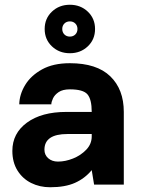

<svg xmlns="http://www.w3.org/2000/svg" viewBox="-20 -777 593 808"><path d="M168 -655Q168 -699 198.5 -728Q229 -757 274 -757Q319 -757 349.5 -728Q380 -699 380 -655Q380 -611 349.5 -582Q319 -553 274 -553Q229 -553 198.5 -582Q168 -611 168 -655ZM306 -655Q306 -669 297 -678Q288 -687 274 -687Q260 -687 251 -678Q242 -669 242 -655Q242 -641 251 -632Q260 -623 274 -623Q288 -623 297 -632Q306 -641 306 -655ZM191 11Q147 11 111 -7Q75 -25 53.5 -59.5Q32 -94 32 -142Q32 -216 93.5 -261Q155 -306 259 -306H366Q366 -359 348 -380Q330 -401 274 -401Q244 -401 227 -389.5Q210 -378 203 -363Q196 -348 196 -338H61Q62 -380 86 -419.5Q110 -459 157 -485Q204 -511 274 -511Q387 -511 444 -456Q501 -401 501 -306V0H376L366 -61Q337 -26 295.5 -7.5Q254 11 191 11ZM224 -97Q255 -97 287.5 -110Q320 -123 343 -147Q366 -171 366 -203V-213H264Q167 -213 167 -147Q167 -125 183 -111Q199 -97 224 -97Z"/></svg>

Font: Haskoy ExtraBold
Style: Regular
Weight: 800
Designer: Ertekin Erdin
Foundry: Ertekin Erdin
Version: Version 2.000; ttfautohint (v1.8.4.7-5d5b)